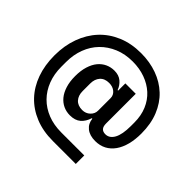

<svg xmlns="http://www.w3.org/2000/svg" viewBox="-190 -934 1279 1279"><g transform="rotate(45 449.5 -294.0)"><path d="M674 121H458Q365 121 291.5 91Q218 61 167 7Q116 -47 89 -122.5Q62 -198 62 -290Q62 -382 90 -459Q118 -536 169.5 -591.5Q221 -647 294.5 -678Q368 -709 460 -709Q542 -709 611.5 -684Q681 -659 732 -611Q783 -563 811.5 -492.5Q840 -422 840 -331Q840 -274 828 -227.5Q816 -181 792.5 -147.5Q769 -114 735 -96Q701 -78 657 -78Q605 -78 574 -103Q543 -128 539 -170H534Q521 -128 493 -104Q465 -80 417 -80Q383 -80 354 -93.5Q325 -107 303.5 -133Q282 -159 269.5 -198.5Q257 -238 257 -290Q257 -342 269.5 -382Q282 -422 303.5 -448Q325 -474 354 -487.5Q383 -501 417 -501Q459 -501 485.5 -478.5Q512 -456 523 -424H528V-492H626V-213Q626 -184 638 -171Q650 -158 673 -158Q711 -158 733 -198Q755 -238 755 -317V-350Q755 -415 733 -467Q711 -519 671.5 -555Q632 -591 578 -610.5Q524 -630 460 -630Q389 -630 331.5 -606Q274 -582 233 -540Q192 -498 170 -440Q148 -382 148 -313V-269Q148 -200 170 -143Q192 -86 232.5 -45Q273 -4 330 18.5Q387 41 458 41H674ZM450 -163Q483 -163 505.5 -184.5Q528 -206 528 -235V-353Q528 -381 506 -399.5Q484 -418 450 -418Q408 -418 385.5 -392.5Q363 -367 363 -326V-255Q363 -213 385.5 -188Q408 -163 450 -163Z"/></g></svg>

Font: IBM Plex Sans Thai SemiBold
Style: Regular
Weight: 600
Designer: Mike Abbink, Paul van der Laan, Pieter van Rosmalen, Ben Mitchell, Mark Frömberg
Foundry: Bold Monday
Version: Version 1.1